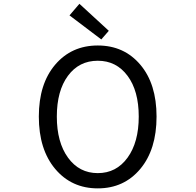

<svg xmlns="http://www.w3.org/2000/svg" viewBox="-20 -989 1040 1021"><path d="M186.5 -369.1Q186.5 -543 273.4 -645Q360.4 -747.1 500 -747.1Q639.6 -747.1 726.1 -645Q812.5 -543 812.5 -369.1Q812.5 -194.3 726.1 -90.8Q639.6 12.7 500 12.7Q360.4 12.7 273.4 -90.8Q186.5 -194.3 186.5 -369.1ZM500 -666Q400.4 -666 341.3 -585.9Q282.2 -505.9 282.2 -369.1Q282.2 -232.4 341.8 -150.4Q401.4 -68.4 500 -68.4Q598.6 -68.4 658.2 -150.4Q717.8 -232.4 717.8 -369.1Q717.8 -505.9 658.2 -585.9Q598.6 -666 500 -666ZM518.6 -779.3 349.6 -907.2 402.3 -968.8 558.6 -825.2Z"/></svg>

Font: GenEi Gothic M Regular
Style: Regular
Weight: 400
Designer: o_tamon (Modified); [Source Han Sans]
Ryoko NISHIZUKA  (kana & ideographs); Paul D. Hunt (Latin, Greek & Cyrillic); Wenl
Version: Version 1.1a;Original Version 1.004